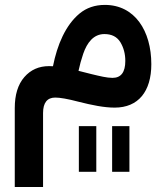

<svg xmlns="http://www.w3.org/2000/svg" viewBox="-20 -429 678 775"><path d="M298.3 264.6H368.7V80.1H298.3ZM432.6 264.6H502.4V80.1H432.6ZM403.3 -409.2C363.3 -409.2 329.1 -397.5 301.3 -374.5C244.6 -327.6 210.9 -248 193.8 -161.6C188.5 -162.1 183.6 -162.1 178.2 -162.1C137.2 -162.1 104 -147.5 78.1 -117.7C52.2 -87.9 39.6 -45.9 39.6 7.3V325.7H153.8V27.3C153.8 -14.2 170.4 -35.2 203.1 -35.2C222.2 -35.2 253.4 -29.8 295.9 -18.6C352.1 -4.4 400.4 5.4 442.9 5.4C538.6 5.4 590.8 -60.1 590.8 -169.9C590.8 -304.7 523.9 -409.2 403.3 -409.2ZM401.4 -291.5C430.7 -291.5 452.1 -280.8 465.8 -258.8C479 -236.8 485.8 -211.9 485.8 -183.1C485.8 -137.7 468.8 -114.7 434.1 -114.7C411.1 -114.7 383.8 -121.6 349.1 -129.9C332 -133.8 312.5 -139.2 296.9 -143.1C301.8 -166 308.1 -189 315.9 -211.9C331.5 -257.3 357.9 -291.5 401.4 -291.5Z"/></svg>

Font: Estedad SemiBold
Style: Regular
Weight: 600
Designer: Amin Abedi
Version: Version 7.3